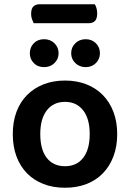

<svg xmlns="http://www.w3.org/2000/svg" viewBox="-20 -866 610 901"><path d="M138 -757Q134 -765 130 -776.5Q126 -788 126 -800Q126 -826 137 -836Q148 -846 166 -846H425Q430 -838 433 -827Q436 -816 436 -803Q436 -778 425.5 -767.5Q415 -757 396 -757ZM530 -237Q530 -179 512.5 -132.5Q495 -86 463 -53Q431 -20 386 -2.5Q341 15 285 15Q229 15 184 -2.5Q139 -20 107 -52.5Q75 -85 57.5 -131.5Q40 -178 40 -237Q40 -295 57.5 -341.5Q75 -388 107.5 -420.5Q140 -453 185 -470.5Q230 -488 285 -488Q340 -488 385 -470.5Q430 -453 462.5 -420Q495 -387 512.5 -340.5Q530 -294 530 -237ZM285 -388Q231 -388 200 -348.5Q169 -309 169 -237Q169 -164 199.5 -125Q230 -86 285 -86Q340 -86 370.5 -125.5Q401 -165 401 -237Q401 -309 370 -348.5Q339 -388 285 -388ZM255 -616Q255 -589 235.5 -570Q216 -551 187 -551Q157 -551 138.5 -570Q120 -589 120 -616Q120 -644 138.5 -663Q157 -682 187 -682Q216 -682 235.5 -663Q255 -644 255 -616ZM449 -616Q449 -589 430 -570Q411 -551 382 -551Q353 -551 333.5 -570Q314 -589 314 -616Q314 -644 333.5 -663Q353 -682 382 -682Q411 -682 430 -663Q449 -644 449 -616Z"/></svg>

Font: Baloo Da 2 SemiBold
Style: Regular
Weight: 600
Designer: Noopur Datye, Sulekha Rajkumar and Ek Type
Foundry: Ek Type
Version: Version 1.640;hotconv 1.0.111;makeotfexe 2.5.65597; ttfautoh